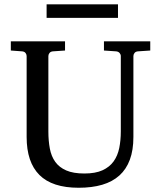

<svg xmlns="http://www.w3.org/2000/svg" viewBox="-20 -865 752 901"><path d="M627 -624Q616.2 -623 611.1 -616.2Q606 -609.4 606 -602.1V-222.2Q606 -160.6 589.4 -115.7Q572.8 -70.8 540.3 -41.5Q507.8 -12.2 459.7 2Q411.6 16.1 349.1 16.1Q225.1 16.1 165 -43.9Q105 -104 105 -222.2V-602.1Q105 -609.4 99.9 -616.2Q94.7 -623 84 -624L30.8 -627.9V-670.9H285.2V-627.9L228 -624Q217.3 -623 212.2 -616.2Q207 -609.4 207 -602.1V-248Q207 -204.1 213.9 -167.7Q220.7 -131.3 239.3 -105.5Q257.8 -79.6 290.8 -65.2Q323.7 -50.8 376 -50.8Q427.7 -50.8 460.9 -65.9Q494.1 -81.1 513.2 -107.7Q532.2 -134.3 539.6 -170.4Q546.9 -206.5 546.9 -248V-602.1Q546.9 -609.4 541.3 -616.2Q535.6 -623 524.9 -624L467.8 -627.9V-670.9H685.1V-627.9ZM198.7 -781.2V-844.7H533.7V-781.2Z"/></svg>

Font: Charis SIL Phon
Style: Regular
Weight: 400
Foundry: SIL International
Version: Version 5.000